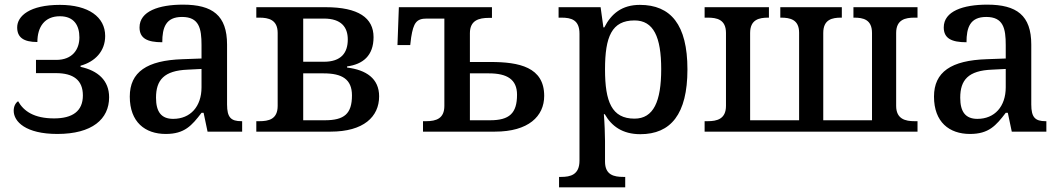

<svg xmlns="http://www.w3.org/2000/svg" viewBox="-20 -567 4567 827"><path d="M227 10C377 10 450 -54 450 -148C450 -221 401 -263 327 -279V-284C389 -301 433 -346 433 -412C433 -494 361 -546 238 -546C108 -546 54 -498 54 -449C54 -407 80 -386 141 -386C141 -451 172 -497 238 -497C299 -497 322 -457 322 -406C322 -354 292 -309 222 -309H135V-252H221C296 -252 337 -222 337 -156C337 -88 292 -57 213 -57C127 -57 82 -88 58 -131C46 -123 39 -108 39 -90C39 -43 91 10 227 10Z M694 10C775 10 806 -26 848 -81H857L874 0H1023V-45H1020C975 -45 958 -61 958 -117V-375C958 -501 895 -547 768 -547C665 -547 581 -519 581 -449C581 -402 614 -385 679 -385C679 -448 694 -494 764 -494C838 -494 848 -444 848 -373V-315L766 -312C613 -307 539 -257 539 -151C539 -41 605 10 694 10ZM726 -55C675 -55 652 -85 652 -146C652 -222 686 -263 789 -267L848 -270V-191C848 -108 800 -55 726 -55Z M1084 0H1404C1546 0 1613 -64 1613 -152C1613 -229 1557 -266 1475 -276V-281C1543 -290 1589 -327 1589 -407C1589 -490 1524 -536 1382 -536H1084V-491H1097C1137 -491 1176 -482 1176 -425V-111C1176 -53 1137 -45 1097 -45H1084ZM1286 -301V-487H1375C1451 -487 1478 -449 1478 -397C1478 -340 1450 -301 1375 -301ZM1286 -49V-251H1374C1453 -251 1496 -226 1496 -156C1496 -77 1463 -49 1379 -49Z M1802 0H2112C2256 0 2324 -66 2324 -154C2324 -278 2216 -300 2093 -300H2004V-424C2004 -479 2042 -490 2086 -490H2099V-536H1698L1692 -373H1747L1751 -406C1761 -469 1774 -487 1818 -487H1894V-111C1894 -57 1860 -45 1815 -45H1802ZM2004 -49V-251H2086C2164 -251 2207 -225 2207 -159C2207 -79 2174 -49 2091 -49Z M2388 240H2673V195H2665C2625 195 2586 187 2586 129V40C2586 14 2584 -39 2581 -75H2585C2614 -24 2661 11 2738 11C2869 11 2941 -75 2941 -268C2941 -461 2869 -546 2736 -546C2659 -546 2613 -508 2583 -449H2579L2567 -536H2386V-491H2398C2440 -491 2476 -482 2476 -422V125C2476 186 2437 195 2397 195H2388ZM2713 -56C2615 -56 2586 -129 2586 -268C2586 -409 2615 -479 2713 -479C2795 -479 2828 -408 2828 -269C2828 -130 2795 -56 2713 -56Z M3015 0H3932V-45H3919C3880 -45 3840 -54 3840 -111V-425C3840 -483 3880 -491 3919 -491H3932V-536H3656V-491H3659C3698 -491 3736 -483 3736 -425V-49H3526V-425C3526 -483 3564 -491 3603 -491H3606V-536H3341V-491H3344C3383 -491 3422 -483 3422 -426V-49H3211V-425C3211 -483 3250 -491 3289 -491H3292V-536H3015V-491H3028C3068 -491 3107 -483 3107 -425V-111C3107 -54 3068 -45 3028 -45H3015Z M4158 10C4239 10 4270 -26 4312 -81H4321L4338 0H4487V-45H4484C4439 -45 4422 -61 4422 -117V-375C4422 -501 4359 -547 4232 -547C4129 -547 4045 -519 4045 -449C4045 -402 4078 -385 4143 -385C4143 -448 4158 -494 4228 -494C4302 -494 4312 -444 4312 -373V-315L4230 -312C4077 -307 4003 -257 4003 -151C4003 -41 4069 10 4158 10ZM4190 -55C4139 -55 4116 -85 4116 -146C4116 -222 4150 -263 4253 -267L4312 -270V-191C4312 -108 4264 -55 4190 -55Z"/></svg>

Font: Noto Serif Thai Medium
Style: Regular
Weight: 500
Designer: Monotype Design Team
Foundry: Monotype Imaging Inc.
Version: Version 1.901;PS 001.901;hotconv 1.0.88;makeotf.lib2.5.64775